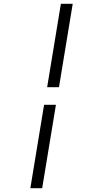

<svg xmlns="http://www.w3.org/2000/svg" viewBox="-20 -843 540 1006"><path d="M227 -386 299 -823H361L289 -386ZM139 143 211 -294H273L201 143Z"/></svg>

Font: Iosevka Curly Slab Light
Style: Italic
Weight: 300
Italic angle: -9°
Monospace: yes
Designer: Belleve Invis
Foundry: Belleve Invis
Version: Version 22.1.2; ttfautohint (v1.8.4)